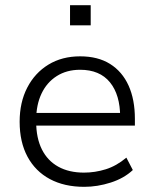

<svg xmlns="http://www.w3.org/2000/svg" viewBox="-20 -715 595 743"><path d="M306 8Q229 8 173 -22Q117 -52 86.5 -108.5Q56 -165 56 -244Q56 -319 85.5 -376Q115 -433 167.5 -465Q220 -497 290 -497Q359 -497 406 -467.5Q453 -438 477.5 -384Q502 -330 502 -255V-229H103V-278H464L445 -262Q445 -348 405.5 -396.5Q366 -445 290 -445Q238 -445 199.5 -420.5Q161 -396 140.5 -352.5Q120 -309 120 -251V-244Q120 -181 142 -137Q164 -93 205.5 -70Q247 -47 305 -47Q348 -47 389.5 -60Q431 -73 469 -105L494 -57Q460 -25 408.5 -8.5Q357 8 306 8ZM251 -617V-695H331V-617Z"/></svg>

Font: Nunito Sans 10pt Light
Style: Regular
Weight: 300
Designer: Vernon Adams
Foundry: Vernon Adams
Version: Version 3.101;gftools[0.9.27]